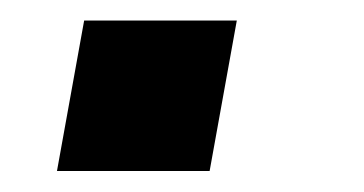

<svg xmlns="http://www.w3.org/2000/svg" viewBox="-20 -163 347 183"><path d="M34.3 0 60.2 -143.4H205.7L179.8 0Z"/></svg>

Font: Archivo Variable SemiBold
Style: Italic
Weight: 600
Italic angle: -10°
Designer: Hector Gatti
Foundry: Omnibus-Type
Version: Version 2.001